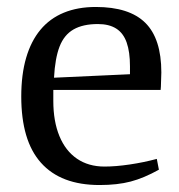

<svg xmlns="http://www.w3.org/2000/svg" viewBox="-20 -520 514 551"><path d="M266 11Q210 11 168 -5Q126 -21 97.5 -53Q69 -85 55 -132.5Q41 -180 41 -243Q41 -306 55 -354Q69 -402 96 -434.5Q123 -467 163 -483.5Q203 -500 255 -500Q351 -500 397 -454.5Q443 -409 443 -312Q443 -304 442.5 -296Q442 -288 442 -280Q442 -272 441 -262H133V-230Q133 -172 150.5 -129.5Q168 -87 201 -64.5Q234 -42 280 -42Q312 -42 352.5 -48Q393 -54 430 -64L436 -33Q393 -9 355 1Q317 11 266 11ZM135 -297 353 -307V-330Q353 -371 343.5 -398Q334 -425 313.5 -438Q293 -451 261 -451Q218 -451 191 -435.5Q164 -420 151 -386.5Q138 -353 135 -297Z"/></svg>

Font: Manuale
Style: Regular
Weight: 400
Designer: Eduardo Tunni / Pablo Cosgaya
Foundry: Eduardo Tunni / Pablo Cosgaya
Version: Version 1.002